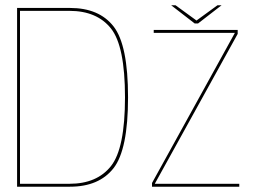

<svg xmlns="http://www.w3.org/2000/svg" viewBox="-20 -705 977 725"><path d="M44.5 0H244Q354 0 408.8 -70Q463.5 -140 463.5 -337.5Q463.5 -535 409 -605Q354.5 -675 244 -675H44.5ZM55.5 -11V-664H242Q346 -664 399 -597.5Q452 -531 452 -337.5Q452 -144.5 399 -77.8Q346 -11 242 -11ZM554 0H883.5V-11H565V-12L877.5 -577V-592H560.5V-581H867L554 -14ZM715 -616.5H728L816.5 -685H801L722 -627.5L643 -685H626.5Z"/></svg>

Font: Anybody UltraCondensed Thin Thin
Style: Regular
Weight: 250
Version: Version 1.111